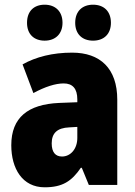

<svg xmlns="http://www.w3.org/2000/svg" viewBox="-20 -787 573 817"><path d="M95 -690C95 -641 125 -614 170 -614C215 -614 246 -642 246 -690C246 -739 215 -767 170 -767C125 -767 95 -740 95 -690ZM300 -690C300 -642 330 -614 376 -614C422 -614 452 -642 452 -690C452 -739 422 -767 376 -767C331 -767 300 -740 300 -690ZM287 -563C204 -563 133 -545 76 -513L122 -391C172 -418 216 -432 251 -432C289 -432 309 -410 309 -364V-352L231 -349C99 -343 28 -287 28 -169C28 -70 75 10 170 10C246 10 285 -16 324 -73H328L358 0H479V-363C479 -496 406 -563 287 -563ZM275 -245 309 -247V-200C309 -153 280 -121 244 -121C216 -121 200 -139 200 -177C200 -220 223 -243 275 -245Z"/></svg>

Font: Noto Sans Khmer Condensed Black
Style: Regular
Weight: 900
Width: 3
Designer: Danh Hong and the Monotype Design Team
Foundry: Monotype Imaging Inc.
Version: Version 2.004